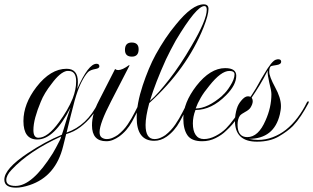

<svg xmlns="http://www.w3.org/2000/svg" viewBox="-49 -641 1443 885"><path d="M25 224Q-29 224 -29 187Q-29 137 79 65Q118 39 157.5 17.5Q197 -4 236 -20Q239 -29 243.5 -42.5Q248 -56 253 -74Q255 -81 260.5 -98.5Q266 -116 276 -145Q201 2 123 2Q59 2 59 -83Q59 -162 119 -240Q184 -324 258 -324Q310 -324 310 -263Q310 -248 307 -231Q358 -347 396 -347Q409 -347 409 -335Q409 -326 391 -323Q368 -319 357 -309Q341 -292 325 -259.5Q309 -227 295 -177Q285 -140 276 -103.5Q267 -67 258 -30Q305 -46 341.5 -80.5Q378 -115 403 -166Q405 -169 407 -169Q409 -169 410 -166.5Q411 -164 409 -161Q396 -134 373.5 -106Q351 -78 321.5 -55.5Q292 -33 256 -23L242 33Q208 172 88 212Q52 224 25 224ZM128 -6Q171 -6 223 -78Q243 -105 259 -132.5Q275 -160 286 -187Q294 -208 298 -227.5Q302 -247 302 -266Q302 -314 267 -314H259Q228 -308 189 -255Q155 -212 139 -172Q123 -134 114 -101Q105 -68 105 -41Q105 -6 128 -6ZM23 216Q100 216 194 66Q200 56 208.5 40.5Q217 25 227 5Q230 0 233 -12Q160 21 102.5 59.5Q45 98 4 142Q-20 167 -20 189Q-20 216 23 216Z M559 -380Q527 -380 527 -411Q527 -445 558 -445Q590 -445 590 -414Q590 -380 559 -380ZM441 10Q375 10 375 -63Q375 -116 406 -175L481 -322H484Q487 -318 496 -318Q515 -318 546 -341L548 -339L463 -174Q410 -72 410 -32Q410 -14 420 -7Q430 0 443 0Q457 0 470.5 -6Q484 -12 494 -19Q521 -40 539.5 -67.5Q558 -95 572 -123Q586 -151 597 -170Q600 -175 603 -173.5Q606 -172 604 -167Q584 -125 560 -81Q536 -37 499 -11Q486 -2 471.5 4Q457 10 441 10Z M662 8Q581 8 581 -99Q581 -163 609 -248Q622 -287 637 -323Q652 -359 669 -390Q690 -428 713 -462.5Q736 -497 762 -528Q837 -621 890 -621Q912 -621 912 -600Q912 -572 889 -514Q812 -323 639 -166Q622 -103 622 -65Q622 0 663 0Q677 0 690 -5.5Q703 -11 713 -18Q740 -39 759 -67Q778 -95 792 -123Q806 -151 817 -170Q820 -175 823 -173.5Q826 -172 824 -167Q804 -125 780 -81Q756 -37 719 -11Q692 8 662 8ZM642 -176Q662 -193 684 -218Q706 -243 731 -275Q756 -307 782 -346Q808 -385 834 -430Q904 -549 904 -596Q904 -613 893 -613Q856 -613 761 -454Q736 -409 716 -367Q692 -314 673.5 -266.5Q655 -219 642 -176Z M883 10Q834 10 815 -17.5Q796 -45 796 -95Q796 -167 856 -245Q920 -327 989 -327Q1040 -327 1040 -292Q1040 -249 993 -202Q926 -134 852 -134Q840 -103 840 -72Q840 -38 853 -19Q866 0 891 0Q917 0 945 -14.5Q973 -29 993 -49Q1010 -66 1031.5 -95.5Q1053 -125 1075 -168Q1078 -173 1081 -173Q1087 -173 1081 -163Q1064 -129 1044.5 -98Q1025 -67 993 -38Q974 -19 945 -4.5Q916 10 883 10ZM853 -141Q908 -141 976 -200V-201Q995 -217 1012 -245Q1032 -276 1032 -298Q1032 -314 1008 -314Q970 -314 916 -246Q891 -216 876 -190Q861 -164 853 -141Z M1135 12Q1034 12 1034 -84Q1034 -111 1043 -142V-141Q1048 -159 1062 -176Q1079 -197 1093 -197Q1093 -197 1096 -197Q1099 -197 1106 -195L1117 -212Q1131 -233 1142.5 -254.5Q1154 -276 1167 -297Q1204 -361 1223 -366Q1229 -368 1232 -368Q1247 -368 1247 -357Q1247 -344 1225 -341Q1205 -338 1200 -336Q1192 -330 1192 -310Q1192 -289 1219 -239Q1246 -190 1246 -152Q1246 -142 1244.5 -133Q1243 -124 1241 -114Q1214 -1 1098 -1Q1121 4 1140 4Q1175 4 1208 -8.5Q1241 -21 1269 -43Q1298 -66 1322.5 -98.5Q1347 -131 1365 -168Q1368 -174 1371 -174Q1377 -174 1372 -164Q1356 -134 1338.5 -107.5Q1321 -81 1301 -60Q1277 -36 1236 -12Q1195 12 1135 12ZM1091 -9Q1142 -9 1175 -86Q1202 -146 1202 -207Q1202 -215 1199.5 -228.5Q1197 -242 1192 -261Q1188 -279 1186 -292.5Q1184 -306 1185 -316Q1166 -278 1147 -247Q1128 -216 1111 -191Q1116 -183 1116 -175Q1116 -161 1105 -144Q1098 -134 1081 -125Q1064 -116 1057 -108Q1046 -92 1046 -66Q1046 -9 1091 -9Z"/></svg>

Font: Imperial Script
Style: Regular
Weight: 400
Designer: Robert E. Leuschke
Foundry: Robert E. Leuschke
Version: Version 1.010; ttfautohint (v1.8.3)